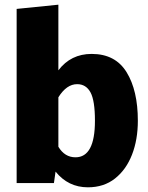

<svg xmlns="http://www.w3.org/2000/svg" viewBox="-20 -781 632 819"><path d="M355 18Q271 18 217 -49L210 0H51V-743L229 -761V-481Q282 -551 371 -551Q472 -551 520 -473Q568 -395 568 -266Q568 -185 543 -121Q518 -57 470.5 -19.5Q423 18 355 18ZM302 -110Q385 -110 385 -266Q385 -352 366 -387Q347 -422 309 -422Q264 -422 229 -366V-155Q256 -110 302 -110Z"/></svg>

Font: Trujillo ExtraBold
Style: Regular
Weight: 800
Designer: Fira Sans original fonts by bBox Type GmbH, Carrois Corporate GbR, & Edenspiekermann AG / Changes by Cristiano Sobral
Foundry: Fira Sans original fonts by bBox Type GmbH, Carrois Corporate GbR, & Edenspiekermann AG / Changes by Cristiano Sobral
Version: Version 4.301;July 28, 2020;FontCreator 13.0.0.2655 64-bit